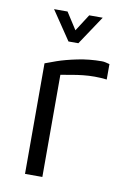

<svg xmlns="http://www.w3.org/2000/svg" viewBox="-80 -735 536 785"><g transform="rotate(10 188.5 -342.0)"><path d="M80 0V-459Q92 -464 126.5 -476Q161 -488 209.5 -498Q258 -508 310 -508Q318 -508 326 -506Q334 -504 342 -502V-438Q316 -441 291.5 -441Q267 -441 244 -438.5Q221 -436 198 -432Q175 -428 152 -424V0ZM161 -564 80 -684H136L181 -614L226 -684H282L202 -564Z"/></g></svg>

Font: Maven Pro VF Beta
Style: Regular
Weight: 400
Designer: Joe Prince
Foundry: Joe Prince
Version: Version 2.002